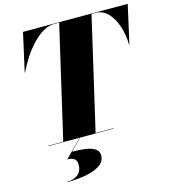

<svg xmlns="http://www.w3.org/2000/svg" viewBox="-141 -864 1103 1232"><g transform="rotate(-15 411.0 -247.5)"><path d="M251.5 165Q251.5 140 237.2 127Q223 114 189.5 114L304 -1H307L232.5 74Q277.5 74 317.2 79.2Q357 84.5 381.8 99.8Q406.5 115 406.5 145Q406.5 185 370.5 209.2Q334.5 233.5 276.8 244.2Q219 255 153.5 255V252.5Q196.5 252.5 224 230Q251.5 207.5 251.5 165ZM93.5 -2.5H194L366.5 -747.5H332.5Q296 -747.5 259.2 -726Q222.5 -704.5 188.2 -668.5Q154 -632.5 124.5 -587.5Q95 -542.5 72.5 -495H70L127 -750H822.5L765.5 -495H763Q762.5 -558.5 743.8 -616.2Q725 -674 690.5 -710.8Q656 -747.5 607.5 -747.5H581.5L409 -2.5H528.5V0H93.5Z"/></g></svg>

Font: Bodoni* 72pt Fatface
Style: Italic
Weight: 900
Italic angle: -13°
Version: Version 2.3